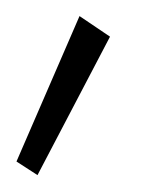

<svg xmlns="http://www.w3.org/2000/svg" viewBox="-20 -802 184 233"><path d="M25.5 -589.5 113.5 -757.5 76.5 -782.5 0 -606Z"/></svg>

Font: Spartan ExtraLight
Style: Regular
Weight: 200
Designer: Matt Bailey, Mirko Velimirovic
Foundry: Matt Bailey
Version: Version 1.003; ttfautohint (v1.8.3)